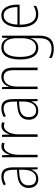

<svg xmlns="http://www.w3.org/2000/svg" viewBox="997 -1576 820 2854"><g transform="rotate(-90 1407.0 -149.0)"><path d="M210 -539C165 -539 119 -526 80 -503L94 -472C136 -496 174 -505 208 -505C279 -505 310 -466 310 -353V-307L237 -301C111 -291 40 -238 40 -133C40 -54 82 10 172 10C254 10 291 -38 311 -92H313L318 0H347V-357C347 -486 305 -539 210 -539ZM240 -271 311 -276V-218C310 -101 270 -22 178 -22C115 -22 79 -62 79 -133C79 -219 133 -262 240 -271Z M658 -538C589 -538 552 -477 534 -420H531L526 -529H496V0H533V-283C533 -393 577 -500 657 -500C675 -500 692 -496 705 -491L713 -527C696 -535 677 -538 658 -538Z M962 -538C893 -538 856 -477 838 -420H835L830 -529H800V0H837V-283C837 -393 881 -500 961 -500C979 -500 996 -496 1009 -491L1017 -527C1000 -535 981 -538 962 -538Z M1224 -539C1179 -539 1133 -526 1094 -503L1108 -472C1150 -496 1188 -505 1222 -505C1293 -505 1324 -466 1324 -353V-307L1251 -301C1125 -291 1054 -238 1054 -133C1054 -54 1096 10 1186 10C1268 10 1305 -38 1325 -92H1327L1332 0H1361V-357C1361 -486 1319 -539 1224 -539ZM1254 -271 1325 -276V-218C1324 -101 1284 -22 1192 -22C1129 -22 1093 -62 1093 -133C1093 -219 1147 -262 1254 -271Z M1692 -539C1609 -539 1564 -484 1545 -425H1543L1539 -529H1510V0H1547V-302C1547 -439 1605 -505 1688 -505C1753 -505 1791 -461 1791 -356V0H1829V-365C1829 -485 1780 -539 1692 -539Z M2128 -539C2008 -539 1950 -435 1950 -261C1950 -79 2013 10 2120 10C2196 10 2246 -36 2266 -105H2269C2267 -67 2266 -41 2266 -10V30C2266 149 2216 207 2109 207C2056 207 2013 193 1972 170V209C2010 229 2054 241 2109 241C2246 241 2304 165 2304 27V-529H2274L2269 -445H2265C2244 -497 2204 -539 2128 -539ZM2131 -505C2230 -505 2266 -422 2266 -308V-232C2266 -127 2231 -24 2125 -24C2035 -24 1988 -101 1988 -261C1988 -410 2030 -505 2131 -505Z M2605 -539C2487 -539 2429 -427 2429 -263C2429 -98 2489 10 2621 10C2670 10 2710 -2 2747 -23V-61C2703 -35 2667 -24 2623 -24C2519 -24 2466 -110 2467 -267H2765V-300C2765 -428 2720 -539 2605 -539ZM2605 -505C2692 -505 2729 -415 2729 -300H2468C2475 -437 2526 -505 2605 -505Z"/></g></svg>

Font: Noto Sans Gurmukhi Condensed ExtraLight
Style: Regular
Weight: 200
Width: 3
Designer: Jelle Bosma - Monotype Design Team
Foundry: Monotype Imaging Inc.
Version: Version 2.004